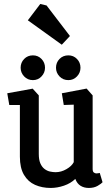

<svg xmlns="http://www.w3.org/2000/svg" viewBox="-20 -925 556 949"><path d="M230.5 4Q187.8 4 153.2 -11.3Q118.7 -26.6 98.5 -60.8Q78.3 -95 78.3 -150.8V-406.1H25.9L15.9 -464L141.5 -486.8L171.7 -453.5V-164.2Q171.7 -135.7 179.3 -117.9Q187 -100 199.5 -90.3Q212.1 -80.5 226.7 -77.2Q241.4 -73.9 255 -73.9Q282.4 -73.9 308.5 -89Q334.6 -104 344.5 -123.5V-407.7L295.2 -406.1L285.6 -464L408.1 -487.2L437.9 -453.5V-89.8Q437.9 -76.8 443.9 -72.3Q449.8 -67.8 457.2 -67.8Q462.7 -67.8 467.2 -69Q471.7 -70.2 473.1 -70.2L486.9 -24.2Q480.9 -17.2 463 -6.6Q445.1 4 418.9 4Q395.3 4 378.1 -6.8Q360.9 -17.5 352.2 -40.7Q329.2 -18.5 296.1 -7.3Q263 4 230.5 4ZM318 -529Q291.4 -529 274.1 -547.3Q256.8 -565.6 256.8 -590.2Q256.8 -615.8 274.1 -633.6Q291.4 -651.4 318 -651.4Q343.1 -651.4 360.5 -633.6Q377.8 -615.8 377.8 -590.2Q377.8 -565.6 360.5 -547.3Q343.1 -529 318 -529ZM142.8 -529Q116.7 -529 99.4 -547.3Q82 -565.6 82 -590.2Q82 -615.8 99.4 -633.6Q116.7 -651.4 142.8 -651.4Q167.9 -651.4 185.2 -633.6Q202.5 -615.8 202.5 -590.2Q202.5 -565.6 185.2 -547.3Q167.9 -529 142.8 -529ZM285.4 -704 117.6 -824.6 178.9 -905.3 210.1 -898 325.7 -747Z"/></svg>

Font: Kreon Light
Style: Regular
Weight: 300
Designer: Julia Petretta
Foundry: Julia Petretta and Eli Heuer
Version: Version 2.002